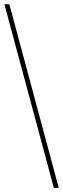

<svg xmlns="http://www.w3.org/2000/svg" viewBox="-20 -782 300 911"><path d="M1 -761.7H24.4L258.8 109.4H235.4Z"/></svg>

Font: Intratopia Thin
Style: Regular
Weight: 100
Designer: Rasmus Andersson
Foundry: rsms
Version: Version 3.000;Glyphs 3.2.3 (3260)